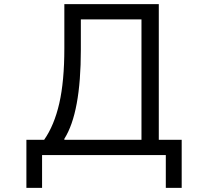

<svg xmlns="http://www.w3.org/2000/svg" viewBox="-20 -753 1040 931"><path d="M108 158V-75H194Q243 -145 267.5 -252Q292 -359 292 -519V-733H750V-75H861V158H784V-1H184V158ZM292 -75H666V-659H372V-512Q372 -206 292 -80Z"/></svg>

Font: IBM Plex Sans JP
Style: Regular
Weight: 400
Designer: Mike Abbink; Paul van der Laan; Pieter van Rosmalen; Wujin Sim; Yejin Wi; Jinhee Kim; Boomi Park; Yona Kim; Kichan Ma
Foundry: Sandoll Inc.
Version: Version 1.000